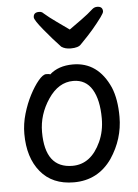

<svg xmlns="http://www.w3.org/2000/svg" viewBox="-54 -777 608 843"><g transform="rotate(-5 250.0 -355.5)"><path d="M237.8 23.9Q143.1 23.9 91.1 -39.1Q39.1 -102.1 39.1 -207Q39.1 -251 52 -294.9Q64.9 -338.9 84 -375.5Q103 -412.1 123 -436Q143.1 -460 157.2 -460Q172.9 -460 174.8 -457Q213.9 -492.2 277.8 -492.2Q388.2 -492.2 439.9 -376Q461.9 -323.2 461.9 -245.1Q461.9 -147.9 405.8 -64Q344.2 23.9 237.8 23.9ZM237.8 -48.8Q319.8 -48.8 362.8 -143.1Q383.8 -189 383.8 -245.1Q383.8 -327.1 356 -373.5Q328.1 -419.9 272.9 -419.9Q208 -419.9 162.6 -352.5Q117.2 -285.2 117.2 -208Q117.2 -48.8 237.8 -48.8ZM274.9 -563Q250 -563 233.9 -574.2Q199.2 -610.8 162.1 -656Q125 -701.2 125 -712.9Q125 -734.9 149.9 -734.9Q162.1 -734.9 168.9 -727.1Q191.9 -707 222.4 -685.5Q252.9 -664.1 277.8 -646Q303.2 -664.1 333 -685.5Q362.8 -707 384.8 -727.1Q394 -734.9 405.8 -734.9Q430.2 -734.9 430.2 -712.9Q430.2 -706.1 417 -688Q378.9 -636.2 333 -589.8L320.8 -577.1Q309.1 -563 274.9 -563Z"/></g></svg>

Font: LXGW WenKai Mono GB Screen
Style: Regular
Weight: 400
Monospace: yes
Designer: LXGW / Fontworks Inc.
Foundry: LXGW / Fontworks Inc.
Version: Version 1.510;January 18,2025